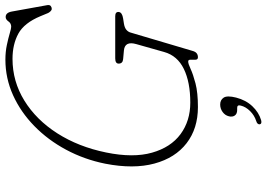

<svg xmlns="http://www.w3.org/2000/svg" viewBox="-162 -592 1012 729"><g transform="rotate(-90 344.5 -228.0)"><path d="M482 -714Q511.5 -714 537.5 -708.5Q563.5 -703 582 -697.5Q600.5 -692 607 -692Q620 -692 627.2 -702.5Q634.5 -713 644 -713Q661 -713 665 -688L689 -555Q690.5 -546 685.8 -542Q681 -538 675 -538Q670 -538 665.2 -543.2Q660.5 -548.5 659 -552L647 -581Q621.5 -642.5 580.8 -664.8Q540 -687 485 -687Q399.5 -687 326.5 -642Q253.5 -597 202.2 -516.8Q151 -436.5 129.5 -331.5Q108.5 -229 128.8 -157.5Q149 -86 199.2 -49Q249.5 -12 319 -12Q396.5 -12 446.8 -36.5Q497 -61 511 -111L541 -217Q553.5 -260.5 517 -264L484 -267Q467 -268.5 467 -284Q467 -297 487 -297H647Q664.5 -297 663 -283Q661 -270.5 638 -267L619 -264Q603.5 -261.5 595.5 -254.8Q587.5 -248 585 -239L516 -6Q512.5 7.5 506.2 12.2Q500 17 491 17Q482 17 481.8 7.8Q481.5 -1.5 481.8 -10.8Q482 -20 475 -20Q466.5 -20 446.8 -10.8Q427 -1.5 391.8 7.8Q356.5 17 302 17Q220.5 17 164.8 -26Q109 -69 87.5 -148.2Q66 -227.5 87 -335Q103 -414.5 140 -483.5Q177 -552.5 230 -604.2Q283 -656 347.2 -685Q411.5 -714 482 -714ZM291 166Q276 166 269.8 156.8Q263.5 147.5 267 134.5Q270.5 120 283.2 110.8Q296 101.5 311.5 101.5Q329 101.5 337.8 114.8Q346.5 128 338 162Q328.5 199 305 223.8Q281.5 248.5 252 257Q238.5 260.5 236.5 252Q235.5 242.5 248.5 238.5Q270.5 231.5 286.8 215Q303 198.5 307.5 180Q311.5 166 299 166Z"/></g></svg>

Font: Fraunces 9pt SuperSoft Thin
Style: Italic
Weight: 100
Italic angle: -16°
Version: Version 1.000;[0bf87f6ff]